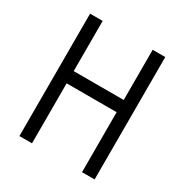

<svg xmlns="http://www.w3.org/2000/svg" viewBox="-163 -826 908 951"><g transform="rotate(30 290.5 -350.0)"><path d="M510 0V-700H438V-413H152V-700H80V0H152V-343H438V0Z"/></g></svg>

Font: Advent Pro
Style: Medium
Weight: 500
Designer: Andreas Kalpakidis
Foundry: Andreas Kalpakidis
Version: Version 2.002 2008